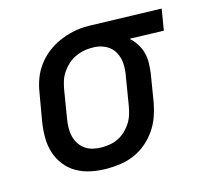

<svg xmlns="http://www.w3.org/2000/svg" viewBox="-85 -633 782 735"><g transform="rotate(-15 306.5 -265.0)"><path d="M253 8Q222 8 191.5 2Q161 -4 135 -18.5Q109 -33 90.5 -56.5Q72 -80 63 -108.5Q54 -137 54 -168.5Q54 -200 59 -231L78 -341Q82 -368 92 -394.5Q102 -421 119 -444Q136 -467 159 -485Q182 -503 208.5 -514.5Q235 -526 262 -532Q289 -538 316 -538Q320 -538 324.5 -538Q329 -538 333 -538L613 -530L599 -446L464 -450Q479 -437 490 -420Q501 -403 506.5 -383.5Q512 -364 511.5 -342Q511 -320 508 -299L490 -189Q485 -162 475.5 -135.5Q466 -109 449.5 -85Q433 -61 410.5 -42Q388 -23 361.5 -11.5Q335 0 307.5 4Q280 8 253 8ZM254 -76Q271 -76 288 -79Q305 -82 321 -90Q337 -98 350 -110.5Q363 -123 372.5 -138Q382 -153 387 -169.5Q392 -186 395 -203L413 -313Q418 -337 417 -362Q416 -387 405 -408Q394 -429 373.5 -440.5Q353 -452 328 -454H319Q317 -454 314.5 -454Q312 -454 310 -454Q294 -454 277.5 -450Q261 -446 245.5 -438Q230 -430 217 -417.5Q204 -405 194.5 -390.5Q185 -376 180 -360Q175 -344 172 -327L154 -217Q151 -200 150.5 -182Q150 -164 154 -147.5Q158 -131 167 -117Q176 -103 189.5 -93.5Q203 -84 220 -80Q237 -76 254 -76Z"/></g></svg>

Font: Iosevka Curly Medium Extended
Style: Italic
Weight: 500
Width: 7
Italic angle: -9°
Monospace: yes
Designer: Belleve Invis
Foundry: Belleve Invis
Version: Version 11.1.0; ttfautohint (v1.8.3)